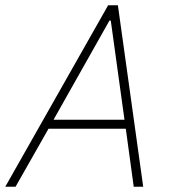

<svg xmlns="http://www.w3.org/2000/svg" viewBox="-39 -708 650 728"><path d="M-19 0 371 -688H408L504 0H468L438 -220H145L20 0ZM164 -254H433L381 -630H376Z"/></svg>

Font: Saira Semi Condensed Thin
Style: Italic
Weight: 100
Width: 4
Italic angle: -12°
Designer: Hector Gatti with collaboration of the Omnibus-Type team
Foundry: Omnibus-Type
Version: Version 1.001; ttfautohint (v1.8)